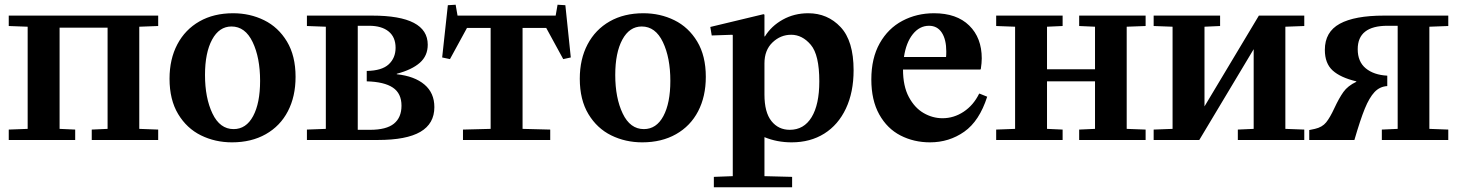

<svg xmlns="http://www.w3.org/2000/svg" viewBox="-20 -592 6162 812"><path d="M649 -482 569 -479V-47L649 -44V0H368V-44L435 -47V-475H232V-47L298 -44V0H17V-44L97 -47V-479L17 -482V-526H649Z M966 -536Q1037 -536 1097 -506.5Q1157 -477 1193.5 -416.5Q1230 -356 1230 -267Q1230 -184 1197.5 -121.5Q1165 -59 1104 -24.5Q1043 10 961 10Q890 10 830 -19.5Q770 -49 733.5 -109.5Q697 -170 697 -259Q697 -342 730 -404.5Q763 -467 823.5 -501.5Q884 -536 966 -536ZM968 -46Q1021 -46 1050.5 -101Q1080 -156 1080 -250Q1080 -348 1048.5 -414Q1017 -480 959 -480Q907 -480 877 -424.5Q847 -369 847 -275Q847 -178 878.5 -112Q910 -46 968 -46Z M1358 -47V-479L1278 -482V-526H1554Q1789 -526 1789 -403Q1789 -356 1755.5 -326.5Q1722 -297 1658 -280V-278Q1733 -270 1775 -234.5Q1817 -199 1817 -139Q1817 -69 1758 -34.5Q1699 0 1578 0H1278V-44ZM1545 -43Q1614 -43 1646 -69Q1678 -95 1678 -145Q1678 -197 1641.5 -221.5Q1605 -246 1531 -248V-292Q1595 -293 1624 -320Q1653 -347 1653 -390Q1653 -435 1623.5 -459Q1594 -483 1541 -483H1493V-43Z M2338 -572 2371 -570 2394 -349 2362 -342 2290 -474H2190V-47L2307 -44V0H1938V-44L2055 -47V-474H1955L1883 -342L1850 -349L1874 -570L1907 -572L1915 -526H2330Z M2701 -536Q2772 -536 2832 -506.5Q2892 -477 2928.5 -416.5Q2965 -356 2965 -267Q2965 -184 2932.5 -121.5Q2900 -59 2839 -24.5Q2778 10 2696 10Q2625 10 2565 -19.5Q2505 -49 2468.5 -109.5Q2432 -170 2432 -259Q2432 -342 2465 -404.5Q2498 -467 2558.5 -501.5Q2619 -536 2701 -536ZM2703 -46Q2756 -46 2785.5 -101Q2815 -156 2815 -250Q2815 -348 2783.5 -414Q2752 -480 2694 -480Q2642 -480 2612 -424.5Q2582 -369 2582 -275Q2582 -178 2613.5 -112Q2645 -46 2703 -46Z M3209 -532 3213 -530V-438H3215Q3242 -482 3290.5 -509Q3339 -536 3398 -536Q3480 -536 3535 -477.5Q3590 -419 3590 -295Q3590 -202 3557.5 -133Q3525 -64 3466 -27Q3407 10 3328 10Q3266 10 3213 -12V153L3330 156V200H2999V156L3079 153V-443L3077 -445L2990 -442L2984 -478ZM3320 -43Q3380 -43 3412.5 -96.5Q3445 -150 3445 -248Q3445 -360 3409 -402.5Q3373 -445 3326 -445Q3281 -445 3247 -412.5Q3213 -380 3213 -324V-192Q3213 -117 3242.5 -80Q3272 -43 3320 -43Z M3930 -536Q4026 -536 4079 -484Q4132 -432 4132 -345Q4132 -326 4128 -300L4126 -298H3799Q3799 -228 3823.5 -182Q3848 -136 3886 -114Q3924 -92 3966 -92Q4014 -92 4055.5 -119.5Q4097 -147 4121 -196H4123L4155 -183Q4122 -80 4058 -35Q3994 10 3913 10Q3845 10 3788.5 -19Q3732 -48 3698.5 -108Q3665 -168 3665 -256Q3665 -346 3700.5 -409Q3736 -472 3796.5 -504Q3857 -536 3930 -536ZM3981 -351Q3982 -359 3982 -374Q3982 -425 3963 -454Q3944 -483 3909 -483Q3869 -483 3840.5 -447.5Q3812 -412 3803 -351Z M4273 -47V-479L4193 -482V-526H4474V-482L4408 -479V-299H4611V-479L4544 -482V-526H4825V-482L4745 -479V-47L4825 -44V0H4544V-44L4611 -47V-248H4408V-47L4474 -44V0H4193V-44Z M4939 -47V-479L4859 -482V-526H5140V-482L5074 -479V-142L5304 -526H5496V-482L5416 -479V-47L5496 -44V0H5215V-44L5282 -47V-384L5052 0H4859V-44Z M6025 -479V-47L6105 -44V0H5824V-44L5891 -47V-483H5848Q5722 -483 5722 -384Q5722 -331 5756 -303Q5790 -275 5847 -272V-228Q5815 -226 5793 -202.5Q5771 -179 5752 -132.5Q5733 -86 5708 0H5517V-42L5541 -47Q5572 -54 5588.5 -74.5Q5605 -95 5623 -134Q5643 -177 5661.5 -203Q5680 -229 5716 -246V-248Q5649 -264 5616 -294Q5583 -324 5583 -381Q5583 -457 5646 -491.5Q5709 -526 5833 -526H6105V-482Z"/></svg>

Font: Minipax
Style: Bold
Weight: 600
Designer: Raphaël Ronot, Igor Stepanchenko (Cyrillic)
Foundry: steppetype
Version: Version 1.002